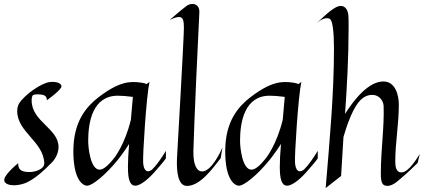

<svg xmlns="http://www.w3.org/2000/svg" viewBox="-20 -928 2143 971"><path d="M290 -487C296 -503 271 -518 231 -513C190 -508 108 -452 78 -407C70 -395 67 -381 67 -366C67 -260 200 -212 204 -103C205 -72 156 -56 121 -58C86 -60 71 -72 72 -103C52 -86 -5 -37 2 -13C6 2 26 9 51 9C69 9 89 5 108 -2C155 -21 205 -68 243 -107C265 -130 276 -159 276 -185C276 -278 140 -313 140 -420C140 -435 143 -446 149 -448C161 -452 177 -452 198 -448C198 -448 218 -444 217 -421C285 -470 290 -487 290 -487Z M819 -165C770 -85 746 -68 746 -68C722 -52 707 -67 704 -104C701 -140 720 -441 736 -514L722 -503C691 -515 647 -513 647 -513C594 -512 538 -482 478 -436C419 -390 352 -317 351 -167C350 -17 400 13 423 11C446 9 508 -36 577 -121C577 -121 605 -156 633 -200C629 -154 627 -116 627 -84C627 -23 636 10 663 11C692 12 738 -29 772 -70C772 -70 807 -109 819 -127ZM642 -323C612 -198 559 -131 559 -131C525 -87 501 -70 484 -70C437 -70 426 -182 426 -216C426 -312 449 -444 576 -444C596 -444 621 -442 652 -438Z M1105 -183C1092 -151 1047 -61 1002 -61C977 -61 957 -90 958 -163C960 -269 985 -813 988 -862C991 -894 973 -908 953 -908C942 -908 930 -904 921 -896C921 -896 895 -877 838 -827C859 -837 874 -842 885 -842C907 -842 910 -821 910 -786C910 -735 879 -197 875 -126C872 -55 882 8 921 12C990 17 1057 -78 1096 -128Z M1587 -165C1538 -85 1514 -68 1514 -68C1490 -52 1475 -67 1472 -104C1469 -140 1488 -441 1504 -514L1490 -503C1459 -515 1415 -513 1415 -513C1362 -512 1306 -482 1246 -436C1187 -390 1120 -317 1119 -167C1118 -17 1168 13 1191 11C1214 9 1276 -36 1345 -121C1345 -121 1373 -156 1401 -200C1397 -154 1395 -116 1395 -84C1395 -23 1404 10 1431 11C1460 12 1506 -29 1540 -70C1540 -70 1575 -109 1587 -127ZM1410 -323C1380 -198 1327 -131 1327 -131C1293 -87 1269 -70 1252 -70C1205 -70 1194 -182 1194 -216C1194 -312 1217 -444 1344 -444C1364 -444 1389 -442 1420 -438Z M1742 -849C1739 -884 1722 -898 1703 -898C1668 -898 1610 -836 1583 -812C1628 -851 1650 -831 1650 -831C1663 -818 1669 -762 1669 -681C1669 -455 1648 -229 1627 23L1705 -38L1717 -235C1734 -296 1753 -339 1753 -339C1787 -418 1818 -444 1855 -448C1892 -452 1918 -424 1920 -393C1924 -283 1906 -173 1906 -51C1906 -2 1914 12 1940 12C1971 12 2003 -23 2019 -36C2019 -36 2036 -49 2092 -104L2103 -149C2088 -127 2047 -56 2010 -56C1983 -56 1979 -86 1979 -112C1979 -206 1997 -300 1997 -399C1997 -446 1980 -516 1919 -516C1845 -516 1773 -428 1725 -352C1735 -494 1743 -639 1743 -789C1743 -816 1743 -837 1742 -849Z"/></svg>

Font: Quintessential
Style: Regular
Weight: 400
Designer: Astigmatic (AOETI)
Foundry: Astigmatic (AOETI)
Version: Version 1.000